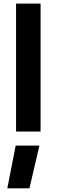

<svg xmlns="http://www.w3.org/2000/svg" viewBox="-20 -720 310 1051"><path d="M65.9 77.1H195.8L141.1 311H20ZM67.9 0V-700.2H202.1V0Z"/></svg>

Font: TitilliumWeb-Bold
Style: Bold
Weight: 700
Version: Version 1.001;PS 57.000;hotconv 1.0.70;makeotf.lib2.5.55311